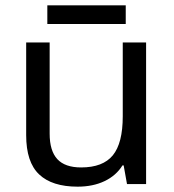

<svg xmlns="http://www.w3.org/2000/svg" viewBox="-20 -697 658 727"><path d="M168 -536.1V-190.9Q168 -126 197 -94.5Q226.1 -63 287.1 -63Q369.6 -63 407.2 -108.9Q444.8 -154.8 444.8 -256.8V-536.1H533.2V0H460.9L448.2 -70.8H443.8Q419.9 -32.2 376 -11.2Q332 9.8 273.9 9.8Q177.2 9.8 128.2 -36.6Q79.1 -83 79.1 -185.1V-536.1ZM159.2 -676.8H456.1V-606H159.2Z"/></svg>

Font: NotoSans
Style: Regular
Weight: 400
Designer: Monotype Design team
Foundry: Monotype Imaging Inc.
Version: Version 1.04